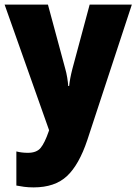

<svg xmlns="http://www.w3.org/2000/svg" viewBox="-20 -573 593 833"><path d="M193 -8 191 -2Q174 47 156.5 68.5Q139 90 101 90Q74 90 51 84V232Q66 235 84.5 237.5Q103 240 126 240Q218 240 270.5 191Q323 142 359 34L552 -553H369L294 -274Q283 -231 280 -200H276Q275 -216 271.5 -237Q268 -258 263 -275L188 -553H0Z"/></svg>

Font: Noto Sans UI SemiCondensed Black
Style: Regular
Weight: 900
Width: 4
Designer: Monotype Design Team
Foundry: Monotype Imaging Inc.
Version: 1.001